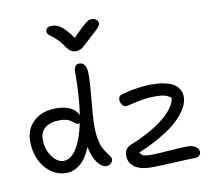

<svg xmlns="http://www.w3.org/2000/svg" viewBox="-109 -1177 1477 1349"><g transform="rotate(-10 629.5 -502.5)"><path d="M629.9 -1050.8Q649.4 -1050.8 662.6 -1039.8Q675.8 -1028.8 675.8 -1014.2Q675.8 -1001.5 661.6 -984.4Q647.5 -967.3 595.2 -921.9Q580.1 -908.7 559.3 -888.9Q538.6 -869.1 531.5 -863.8Q524.4 -858.4 512.2 -853.3Q500 -848.1 484.9 -848.1Q461.9 -848.1 445.6 -858.9Q429.2 -869.6 410.2 -898.9Q389.6 -928.7 367.4 -950.4Q345.2 -972.2 332.3 -980.5Q319.3 -988.8 310.5 -998.5Q301.8 -1008.3 301.8 -1020Q301.8 -1035.6 313.7 -1044.4Q325.7 -1053.2 345.2 -1053.2Q379.9 -1053.2 410.9 -1030.8Q441.9 -1008.3 491.2 -941.9Q538.6 -991.7 566.7 -1016.1Q594.7 -1040.5 605.7 -1045.7Q616.7 -1050.8 629.9 -1050.8ZM270 -17.1Q208.5 -17.1 158.9 -53Q109.4 -88.9 82.3 -148.7Q55.2 -208.5 55.2 -278.8Q55.2 -368.7 116 -423.3Q176.8 -478 274.9 -477.1Q335.4 -477.1 376.7 -456.5Q418 -436 431.2 -400.9Q451.2 -528.3 451.2 -703.1Q451.2 -758.8 488.8 -758.8Q543.5 -758.8 542 -667Q541 -593.3 529.5 -481.7Q518.1 -370.1 518.1 -305.2Q518.1 -251.5 526.6 -210.2Q535.2 -168.9 547.1 -146.5Q559.1 -124 571 -108.2Q583 -92.3 591.6 -80.3Q600.1 -68.4 600.1 -57.1Q600.1 -42 586.7 -29.1Q573.2 -16.1 554.2 -16.1Q520 -16.1 489.3 -58.8Q458.5 -101.6 445.8 -170.9Q413.6 -92.3 367.7 -54.7Q321.8 -17.1 270 -17.1ZM865.2 47.9Q820.3 47.9 787.1 38.1Q753.9 28.3 736.1 11.7Q718.3 -4.9 710.2 -23.7Q702.1 -42.5 702.1 -64Q702.1 -115.2 749 -133.8Q902.8 -196.8 990.7 -268.8Q1078.6 -340.8 1087.9 -408.2Q1067.9 -425.3 1042.2 -432.1Q1016.6 -439 975.1 -439Q926.8 -439 881.6 -430.9Q836.4 -422.9 805.2 -415Q773.9 -407.2 759.8 -407.2Q746.1 -407.2 734.6 -423.1Q723.1 -439 723.1 -458Q723.1 -473.1 729.5 -481.7Q735.8 -490.2 752.9 -495.1Q868.2 -525.9 966.8 -525.9Q1013.2 -525.9 1049.3 -518.8Q1085.4 -511.7 1108.4 -500.2Q1131.3 -488.8 1146 -472.4Q1160.6 -456.1 1166.7 -439Q1172.9 -421.9 1172.9 -402.8Q1172.9 -376 1161.6 -346.7Q1150.4 -317.4 1122.8 -282.5Q1095.2 -247.6 1053.2 -213.4Q1011.2 -179.2 945.6 -141.6Q879.9 -104 796.9 -69.8Q808.1 -49.8 825.2 -44.4Q842.3 -39.1 878.9 -39.1Q917 -39.1 1004.4 -46.1Q1091.8 -53.2 1136.2 -53.2Q1172.9 -53.2 1195.3 -38.1Q1217.8 -22.9 1217.8 0Q1217.8 15.6 1206.8 25.9Q1195.8 36.1 1176.8 36.1Q1136.7 36.1 1027.1 42Q917.5 47.9 865.2 47.9ZM145 -278.8Q145 -207.5 181.9 -155.8Q218.8 -104 265.1 -104Q315.4 -104 355.7 -166Q396 -228 420.9 -345.2Q413.6 -342.8 413.1 -342.8Q403.8 -342.8 395.5 -347.7Q387.2 -352.5 378.9 -359.4Q370.6 -366.2 359.9 -373.3Q349.1 -380.4 329.8 -385.3Q310.5 -390.1 285.2 -390.1Q218.3 -390.1 181.6 -360.6Q145 -331.1 145 -278.8Z"/></g></svg>

Font: Shantell Sans Irregular
Style: Regular
Weight: 400
Designer: Stephen Nixon, Anya Danilova, Shantell Martin
Foundry: Arrow Type
Version: Version 1.006;[9816181b4]